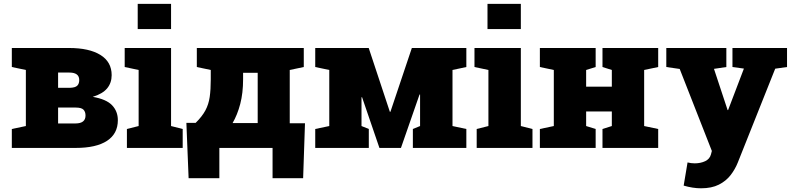

<svg xmlns="http://www.w3.org/2000/svg" viewBox="-20 -782 4188 1015"><path d="M42.5 0V-100.1L116.7 -115.7V-412.1L42.5 -427.7V-528.3H345.2Q451.7 -528.3 511 -491.5Q570.3 -454.6 570.3 -384.8Q570.3 -343.8 546.4 -314.9Q522.5 -286.1 470.2 -270Q541.5 -257.8 572.3 -225.8Q603 -193.8 603 -146.5Q603 -75.2 545.9 -37.6Q488.8 0 379.9 0ZM287.1 -317.9H351.1Q377.9 -318.8 388.4 -329.1Q398.9 -339.4 398.9 -358.9Q398.9 -398.4 346.7 -398.4H287.1ZM287.1 -129.4H378.9Q432.1 -129.4 432.1 -171.4Q432.1 -191.4 421.1 -202.4Q410.2 -213.4 379.9 -213.4H287.1Z M650.9 0V-100.1L712.9 -115.7V-412.1L639.2 -427.7V-528.3H884.3V-115.7L945.8 -100.1V0ZM708 -628.4V-761.7H884.3V-628.4Z M977.1 160.2 965.3 -132.3H1014.2Q1048.8 -166.5 1065.9 -198.5Q1083 -230.5 1088.6 -269.5Q1094.2 -308.6 1094.2 -362.8V-412.1L1020.5 -427.7V-528.3H1585.9V-427.7L1511.7 -412.1V-130.4H1592.3L1582.5 160.2H1420.9V0H1139.6V160.2ZM1209.5 -131.3H1342.3V-397H1265.1V-362.8Q1265.1 -290 1250 -232.4Q1234.9 -174.8 1209.5 -131.3Z M1646.5 0V-100.1L1720.7 -115.7V-412.1L1646.5 -427.7V-528.3H1929.2L2041 -190.9H2043.9L2157.2 -528.3H2445.3V-427.7L2372.1 -412.1V-115.7L2445.3 -100.1V0H2162.6V-100.1L2200.7 -115.7V-282.2H2197.8L2099.6 0H1985.8L1894 -268.1L1891.1 -267.6V-115.7L1929.7 -100.1V0Z M2500 0V-100.1L2562 -115.7V-412.1L2488.3 -427.7V-528.3H2733.4V-115.7L2794.9 -100.1V0ZM2557.1 -628.4V-761.7H2733.4V-628.4Z M2834 0V-100.1L2907.7 -115.7V-412.1L2834 -427.7V-528.3H3128.9V-427.7L3078.6 -412.1V-323.7H3214.4V-412.1L3165 -427.7V-528.3H3459.5V-427.7L3385.3 -412.1V-115.7L3459.5 -100.1V0H3165V-100.1L3214.4 -115.7V-192.9H3078.6V-115.7L3128.9 -100.1V0Z M3686 213.4Q3642.6 213.4 3594.2 199.2L3614.7 76.7Q3632.8 81.5 3652.3 81.5Q3683.6 81.5 3707.8 70.1Q3731.9 58.6 3738.3 34.7L3743.2 16.1L3573.2 -417.5L3502.4 -427.7V-528.3H3819.8V-427.7L3754.4 -418L3825.2 -204.1L3826.2 -200.2H3829.1L3912.6 -419.4L3852.1 -427.7V-528.3H4140.6V-427.7L4078.1 -418.9L3880.4 77.1Q3866.2 112.8 3842.3 143.8Q3818.4 174.8 3780.3 194.1Q3742.2 213.4 3686 213.4Z"/></svg>

Font: Roboto Slab Black
Style: Regular
Weight: 900
Designer: Google
Version: Version 2.000; ttfautohint (v1.8.1.43-b0c9)